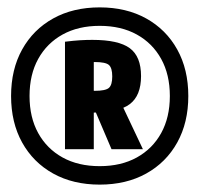

<svg xmlns="http://www.w3.org/2000/svg" viewBox="-20 -760 540 520"><path d="M250 -260Q178 -260 124 -290Q70 -320 40 -374Q10 -428 10 -500Q10 -572 40 -626Q70 -680 124 -710Q178 -740 250 -740Q322 -740 376 -710Q430 -680 460 -626Q490 -572 490 -500Q490 -428 460 -374Q430 -320 376 -290Q322 -260 250 -260ZM250 -310Q308 -310 350.5 -333.5Q393 -357 416.5 -399.5Q440 -442 440 -500Q440 -558 416.5 -600.5Q393 -643 350.5 -666.5Q308 -690 250 -690Q192 -690 149.5 -666.5Q107 -643 83.5 -600.5Q60 -558 60 -500Q60 -442 83.5 -399.5Q107 -357 149.5 -333.5Q192 -310 250 -310ZM156 -647Q180 -650 197 -651Q214 -652 230 -652Q301 -652 331.5 -629.5Q362 -607 362 -554Q362 -501 331.5 -478Q301 -455 230 -455Q217 -455 205 -456Q193 -457 183 -458L205 -516Q215 -515 222 -514.5Q229 -514 236 -514Q266 -514 275 -522Q284 -530 284 -553Q284 -576 275 -584Q266 -592 236 -592Q229 -592 221.5 -591.5Q214 -591 205 -589L234 -619V-356H156ZM282 -356 227 -485H306L367 -356Z"/></svg>

Font: M PLUS 1 Code SemiBold
Style: Regular
Weight: 600
Designer: Coji Morishita
Foundry: UNDERFOREST DESIGN
Version: Version 1.005